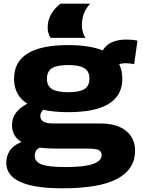

<svg xmlns="http://www.w3.org/2000/svg" viewBox="-20 -799 774 1039"><path d="M317 220Q14 220 14 82Q14 48 31 19Q48 -10 96 -31Q71 -46 58 -68.5Q45 -91 45 -122Q45 -161 67 -189.5Q89 -218 128 -238Q56 -283 56 -373Q56 -555 349 -555Q465 -555 536 -526Q570 -585 665 -585Q697 -585 724 -579L706 -452Q695 -454 682.5 -455.5Q670 -457 658 -457Q639 -457 625 -451Q642 -417 642 -373Q642 -192 349 -192Q271 -192 214 -205Q198 -190 198 -171Q198 -131 267 -131H520Q613 -131 662 -91Q711 -51 711 17Q711 116 615.5 168Q520 220 317 220ZM349 -300Q409 -300 436.5 -317Q464 -334 464 -373Q464 -413 436.5 -430Q409 -447 349 -447Q289 -447 261.5 -430Q234 -413 234 -373Q234 -334 261.5 -317Q289 -300 349 -300ZM168 44Q168 76 204.5 90.5Q241 105 335 105Q438 105 484 88Q530 71 530 41Q530 20 513.5 12.5Q497 5 449 5H283Q233 5 194 0Q179 9 173.5 19.5Q168 30 168 44ZM444 -594H254Q238 -618 238 -650Q238 -689 256 -721Q274 -753 307 -779H467Q441 -748 432 -720Q423 -692 423 -664Q423 -643 428.5 -624Q434 -605 444 -594Z"/></svg>

Font: Georama Extended
Style: Bold
Weight: 700
Width: 7
Designer: Jean-Baptiste Levee
Foundry: Production Type
Version: Version 1.000